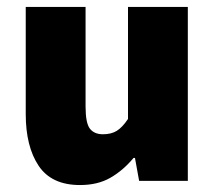

<svg xmlns="http://www.w3.org/2000/svg" viewBox="-20 -520 618 552"><path d="M210 12Q128 12 91 -43.5Q54 -99 54 -192V-500H226V-214Q226 -166 238.5 -150Q251 -134 276 -134Q300 -134 316 -144Q332 -154 348 -178V-500H520V0H380L368 -66H364Q334 -30 297.5 -9Q261 12 210 12Z"/></svg>

Font: Assistant ExtraLight ExtraBold
Style: Regular
Weight: 800
Version: Version 3.000